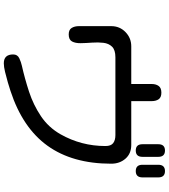

<svg xmlns="http://www.w3.org/2000/svg" viewBox="43 -910 913 1040"><g transform="rotate(90 500.0 -390.5)"><path d="M795.9 -668.9Q761.7 -668.9 761.7 -705.1V-791Q761.7 -827.1 795.9 -827.1Q830.1 -827.1 830.1 -791V-705.1Q830.1 -668.9 795.9 -668.9ZM907.2 -668.9Q873 -668.9 873 -705.1V-791Q873 -827.1 907.2 -827.1Q941.4 -827.1 941.4 -791V-705.1Q941.4 -668.9 907.2 -668.9ZM323.2 45.9Q275.4 45.9 275.4 -4.9Q275.4 -28.3 296.4 -38.1Q317.4 -47.9 335.9 -51.8Q405.3 -67.4 477.1 -90.8Q548.8 -114.3 609.9 -155.3Q670.9 -196.3 708 -261.7Q771.5 -374 771.5 -504.9Q771.5 -534.2 755.9 -546.4Q740.2 -558.6 711.9 -558.6H291Q251 -558.6 233.4 -540.5Q215.8 -522.5 212.4 -493.7Q209 -464.8 211.4 -432.1Q213.9 -399.4 214.4 -370.6Q214.8 -341.8 205.1 -323.7Q195.3 -305.7 167 -305.7Q141.6 -305.7 131.8 -321.8Q122.1 -337.9 122.1 -360.4V-536.1Q122.1 -582 154.3 -613.3Q186.5 -644.5 231.4 -644.5H435.5V-754.9Q435.5 -778.3 446.3 -793Q457 -807.6 482.4 -807.6Q507.8 -807.6 518.1 -793Q528.3 -778.3 528.3 -754.9V-644.5H765.6Q812.5 -644.5 839.8 -613.3Q867.2 -582 867.2 -536.1Q867.2 -326.2 770 -190.9Q672.9 -55.7 472.7 9.8Q456.1 15.6 427.2 23.9Q398.4 32.2 370.1 39.1Q341.8 45.9 323.2 45.9Z"/></g></svg>

Font: Kosugi Maru
Style: Regular
Weight: 400
Designer: MOTOYA
Version: Version 4.002